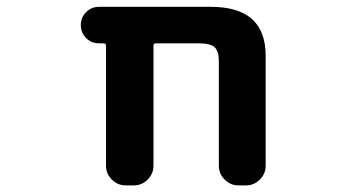

<svg xmlns="http://www.w3.org/2000/svg" viewBox="-20 -566 1040 565"><path d="M624 -385.7Q624 -416 611.3 -427.2Q598.6 -438.5 565.4 -438.5H438.5Q431.6 -438.5 431.6 -431.6V-78.1Q431.6 -54.7 414.6 -37.6Q397.5 -20.5 374 -20.5H349.6Q326.2 -20.5 309.1 -37.6Q292 -54.7 292 -78.1V-431.6Q292 -438.5 284.2 -438.5H271.5Q249 -438.5 233.4 -454.1Q217.8 -469.7 217.8 -492.2Q217.8 -514.6 233.4 -530.3Q249 -545.9 271.5 -545.9H600.6Q761.7 -545.9 761.7 -402.3V-78.1Q761.7 -54.7 744.6 -37.6Q727.5 -20.5 704.1 -20.5H681.6Q658.2 -20.5 641.1 -37.6Q624 -54.7 624 -78.1Z"/></svg>

Font: Gen Jyuu Gothic Monospace Bold
Style: Bold
Weight: 700
Designer: [Source Han Sans]
Ryoko NISHIZUKA  (kana & ideographs); Paul D. Hunt (Latin, Greek & Cyrillic); Wenlong ZHANG  (bopomofo
Version: Version 1.002.20150607